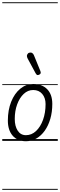

<svg xmlns="http://www.w3.org/2000/svg" viewBox="-25 -1246 531 1698"><path d="M204.5 3Q130 3 87.2 -45.8Q44.5 -94.5 44.5 -179.5Q44.5 -273 73.8 -346Q103 -419 153.8 -461Q204.5 -503 268.5 -503Q347.5 -503 392.5 -456.8Q437.5 -410.5 437.5 -327Q437.5 -255.5 420 -195.2Q402.5 -135 371 -90.5Q339.5 -46 297 -21.5Q254.5 3 204.5 3ZM204.5 -50.5Q254.5 -50.5 293.8 -87.2Q333 -124 355.5 -186.2Q378 -248.5 378 -325.5Q378 -380.5 348.5 -415.2Q319 -450 268.5 -450Q221.5 -450 184.8 -415.5Q148 -381 126.8 -323Q105.5 -265 105.5 -194Q105.5 -130.5 131.5 -90.5Q157.5 -50.5 204.5 -50.5ZM204.5 3Q130 3 87.2 -45.8Q44.5 -94.5 44.5 -179.5Q44.5 -273 73.8 -346Q103 -419 153.8 -461Q204.5 -503 268.5 -503Q347.5 -503 392.5 -456.8Q437.5 -410.5 437.5 -327Q437.5 -255.5 420 -195.2Q402.5 -135 371 -90.5Q339.5 -46 297 -21.5Q254.5 3 204.5 3ZM204.5 -50.5Q254.5 -50.5 293.8 -87.2Q333 -124 355.5 -186.2Q378 -248.5 378 -325.5Q378 -380.5 348.5 -415.2Q319 -450 268.5 -450Q221.5 -450 184.8 -415.5Q148 -381 126.8 -323Q105.5 -265 105.5 -194Q105.5 -130.5 131.5 -90.5Q157.5 -50.5 204.5 -50.5ZM323.5 -586.5Q315.5 -582 307 -582.2Q298.5 -582.5 290 -598L220.5 -726.5Q209 -748.5 215.2 -762.2Q221.5 -776 233 -779.5Q248 -784 259 -777.5Q270 -771 275 -757.5L332 -618Q337.5 -604 334.2 -597.2Q331 -590.5 323.5 -586.5ZM-5 424.5H486V432.5H-5ZM-5 -16H486V0H-5ZM-5 -501.5H486V-493.5H-5ZM-5 -1226H486V-1218H-5Z"/></svg>

Font: Edu AU VIC WA NT Guides
Style: Regular
Weight: 400
Designer: Tina and Corey Anderson, Eben Sorkin, Mirko Velimirovic
Foundry: Google for Education
Version: Version 1.001